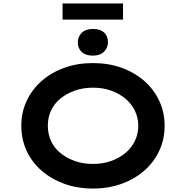

<svg xmlns="http://www.w3.org/2000/svg" viewBox="-20 -1078 1072 1108"><path d="M517 10Q426 10 350.5 -17.5Q275 -45 219 -94Q163 -143 133 -209Q103 -275 103 -352Q103 -429 133.5 -495Q164 -561 219.5 -610Q275 -659 350.5 -686.5Q426 -714 516 -714Q607 -714 682.5 -686.5Q758 -659 813.5 -610Q869 -561 899.5 -495Q930 -429 930 -352Q930 -275 899.5 -209Q869 -143 813.5 -94Q758 -45 682.5 -17.5Q607 10 517 10ZM516 -132Q574 -132 621.5 -149Q669 -166 704 -195.5Q739 -225 758.5 -265Q778 -305 778 -352Q778 -399 758.5 -439Q739 -479 704 -508.5Q669 -538 621.5 -555Q574 -572 516 -572Q459 -572 411.5 -555Q364 -538 328.5 -509Q293 -480 274.5 -440Q256 -400 256 -352Q256 -305 274.5 -264.5Q293 -224 328.5 -195Q364 -166 411.5 -149Q459 -132 516 -132ZM516 -757Q474 -757 451.5 -778Q429 -799 429 -834Q429 -866 451.5 -888.5Q474 -911 516 -911Q558 -911 580.5 -890.5Q603 -870 603 -834Q603 -803 580.5 -780Q558 -757 516 -757ZM341 -965V-1058H690V-965Z"/></svg>

Font: Lexend Peta SemiBold
Style: Regular
Weight: 600
Designer: Bonnie Shaver-Troup, Thomas Jockin
Foundry: Lexend
Version: Version 1.007